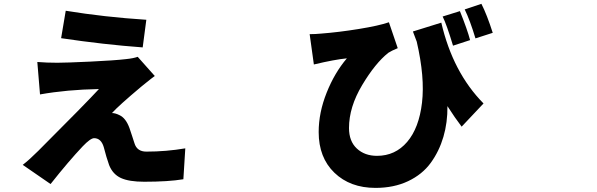

<svg xmlns="http://www.w3.org/2000/svg" viewBox="-20 -875 3040 977"><path d="M314.5 -820.3Q511.7 -788.1 724.6 -774.4L706.1 -633.8Q506.8 -648.4 291 -680.7ZM483.4 -421.9Q320.3 -418.9 183.6 -394.5L169.9 -559.6Q216.8 -555.7 271.5 -555.7Q315.4 -555.7 439.5 -561.5Q563.5 -567.4 621.1 -574.2Q659.2 -578.1 680.7 -585.9L767.6 -488.3Q750 -475.6 726.6 -456.5Q703.1 -437.5 698.2 -433.6Q582 -335.9 549.8 -299.8Q566.4 -299.8 587.9 -289.1Q620.1 -274.4 638.7 -223.6Q643.6 -210.9 651.9 -184.1Q660.2 -157.2 664.1 -146.5Q676.8 -103.5 724.6 -103.5Q825.2 -103.5 922.9 -120.1L913.1 37.1Q836.9 49.8 713.9 49.8Q636.7 49.8 595.2 30.8Q553.7 11.7 535.2 -35.2Q521.5 -73.2 507.8 -127Q494.1 -171.9 459 -171.9Q440.4 -171.9 400.4 -129.9Q330.1 -55.7 237.3 61.5L95.7 -36.1Q129.9 -62.5 174.8 -107.4Q418.9 -351.6 483.4 -421.9Z M2487.3 -708 2399.4 -679.7Q2372.1 -770.5 2344.7 -827.1L2429.7 -855.5Q2458 -799.8 2487.3 -708ZM2372.1 -670.9 2285.2 -642.6Q2252.9 -750 2232.4 -791L2320.3 -818.4Q2358.4 -723.6 2372.1 -670.9ZM1745.1 -578.1Q1683.6 -572.3 1577.1 -546.9L1555.7 -701.2Q1585.9 -701.2 1614.3 -704.1Q1703.1 -710.9 1805.7 -727.5Q1908.2 -744.1 1959 -761.7L2003.9 -629.9Q1972.7 -617.2 1956.1 -606.4Q1889.6 -553.7 1822.8 -441.9Q1755.9 -330.1 1755.9 -223.6Q1755.9 -156.2 1795.9 -119.1Q1835.9 -82 1898.4 -82Q1991.2 -82 2051.8 -152.8Q2112.3 -223.6 2127.4 -352.5Q2142.6 -481.4 2100.6 -663.1Q2096.7 -672.9 2090.3 -690.4Q2084 -708 2081.1 -714.8L2225.6 -759.8Q2284.2 -506.8 2440.4 -348.6L2329.1 -230.5Q2294.9 -275.4 2256.8 -335Q2257.8 -252 2236.3 -178.7Q2214.8 -105.5 2171.9 -46.4Q2128.9 12.7 2056.6 46.9Q1984.4 81.1 1890.6 81.1Q1761.7 81.1 1681.6 3.9Q1601.6 -73.2 1601.6 -203.1Q1601.6 -301.8 1642.1 -403.3Q1682.6 -504.9 1745.1 -578.1Z"/></svg>

Font: Bpmf Zihi Sans Heavy
Style: Heavy
Weight: 900
Foundry: But Ko
Version: Version 1.320